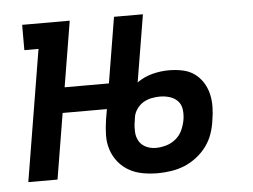

<svg xmlns="http://www.w3.org/2000/svg" viewBox="-43 -573 836 635"><g transform="rotate(-5 375.0 -256.0)"><path d="M456 8Q431 8 406.5 3.5Q382 -1 361.5 -12.5Q341 -24 326 -42.5Q311 -61 303.5 -84Q296 -107 296.5 -132Q297 -157 301 -183L307 -218H160L124 0H27L99 -436H52V-520H210L174 -302H321L357 -520H453L416 -297Q440 -314 467.5 -321Q495 -328 522 -328Q545 -328 567 -323.5Q589 -319 606 -307Q623 -295 634.5 -277Q646 -259 651 -238Q656 -217 655.5 -194.5Q655 -172 651 -149Q648 -127 640.5 -105.5Q633 -84 619 -65Q605 -46 585.5 -31Q566 -16 545 -7.5Q524 1 501 4.5Q478 8 456 8ZM457 -76Q474 -76 491.5 -81Q509 -86 523.5 -98Q538 -110 545.5 -126.5Q553 -143 556 -160Q559 -177 557 -194Q555 -211 544.5 -222.5Q534 -234 518 -239Q502 -244 485 -244Q471 -244 456.5 -241Q442 -238 429.5 -230.5Q417 -223 408 -210Q399 -197 397 -183L395 -169Q392 -152 393 -134.5Q394 -117 402 -103.5Q410 -90 425 -83Q440 -76 457 -76Z"/></g></svg>

Font: Iosevka Etoile Medium
Style: Italic
Weight: 500
Italic angle: -9°
Designer: Belleve Invis
Foundry: Belleve Invis
Version: Version 22.1.2; ttfautohint (v1.8.4)